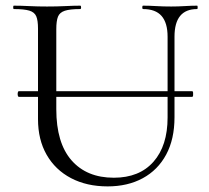

<svg xmlns="http://www.w3.org/2000/svg" viewBox="-20 -645 738 678"><path d="M46.8 -303Q43.8 -303 42.8 -308Q41.8 -313 42.8 -318Q43.8 -323 46.8 -323H658.4Q661.4 -323 661.9 -318Q662.4 -313 661.9 -308Q661.4 -303 658.4 -303ZM571.8 -515.4Q571.8 -564.4 550.5 -588.7Q529.2 -613 485.2 -613Q482.4 -613 482.4 -619Q482.4 -625 485.2 -625Q507.8 -625 531.9 -623.5Q556 -622 584.6 -622Q608.4 -622 632.4 -623.5Q656.4 -625 676 -625Q678 -625 678 -619Q678 -613 676 -613Q636 -613 616.1 -588.7Q596.2 -564.4 596.2 -515.4V-231Q596.2 -153.6 566.8 -99.1Q537.4 -44.6 484.2 -15.7Q431 13.2 360 13.2Q286.2 13.2 230.7 -16Q175.2 -45.2 144.7 -98.5Q114.2 -151.8 114.2 -224.2V-544Q114.2 -573 108 -587.5Q101.8 -602 83.5 -607.5Q65.2 -613 28.8 -613Q26.6 -613 26.6 -619Q26.6 -625 28.8 -625Q53.2 -625 82.8 -623.5Q112.4 -622 146 -622Q180.8 -622 210.8 -623.5Q240.8 -625 263.4 -625Q266.4 -625 266.4 -619Q266.4 -613 263.4 -613Q227 -613 208.8 -607Q190.6 -601 184.7 -586Q178.8 -571 178.8 -542V-259.2Q178.8 -140.2 232.6 -78.8Q286.4 -17.4 382 -17.4Q472.2 -17.4 522 -73.9Q571.8 -130.4 571.8 -230Z"/></svg>

Font: Cormorant Garamond Light
Style: Regular
Weight: 300
Designer: Christian Thalmann (Catharsis Fonts)
Foundry: Catharsis Fonts
Version: Version 4.001